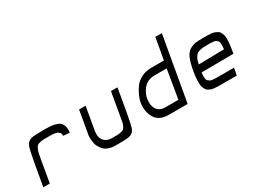

<svg xmlns="http://www.w3.org/2000/svg" viewBox="-49 -1345 2570 1940"><g transform="rotate(-30 1236.0 -375.0)"><path d="M41 0 86 -256Q112 -403 127 -437Q146 -482 192 -493Q224 -500 347 -500Q384 -500 407 -498.5Q430 -497 464 -489Q498 -481 516.5 -465.5Q535 -450 545.5 -419Q556 -388 548 -344L473 -350Q475 -362 473 -372Q471 -382 464.5 -388.5Q458 -395 451 -400.5Q444 -406 432.5 -409Q421 -412 413 -414Q405 -416 392 -416.5Q379 -417 373 -417Q367 -417 355 -417Q343 -417 342 -417H340Q297 -417 278.5 -416.5Q260 -416 237.5 -410Q215 -404 207 -396Q199 -388 188.5 -366Q178 -344 173 -320Q168 -296 160 -250L117 0Z M889 0Q843 0 807.5 -12.5Q772 -25 752.5 -45.5Q733 -66 720 -90.5Q707 -115 703 -139.5Q699 -164 698 -184.5Q697 -205 698 -218L700 -230L747 -500H823L776 -230V-229Q765 -158 802 -117Q833 -83 893 -83Q936 -83 955.5 -83.5Q975 -84 998 -89.5Q1021 -95 1028.5 -102Q1036 -109 1046.5 -128Q1057 -147 1061 -168Q1065 -189 1072 -230L1119 -500H1195L1147 -224Q1123 -89 1108 -57Q1089 -16 1042 -6Q1011 0 889 0Z M1503 0Q1356 0 1324 -137Q1311 -195 1320 -244Q1320 -249 1325.5 -272Q1331 -295 1349.5 -335Q1368 -375 1395 -411Q1422 -447 1472.5 -473.5Q1523 -500 1585 -500H1737L1781 -750H1857L1725 0ZM1513 -83H1665L1721 -417H1575Q1465 -417 1414 -303Q1398 -267 1398 -256V-254Q1383 -153 1434 -108Q1464 -83 1513 -83Z M2122 0Q2093 0 2077 -0.5Q2061 -1 2037.5 -3Q2014 -5 2002 -10Q1990 -15 1974 -23.5Q1958 -32 1951 -45Q1944 -58 1936.5 -77Q1929 -96 1928.5 -121.5Q1928 -147 1930.5 -180.5Q1933 -214 1940 -256Q1956 -345 1977 -396.5Q1998 -448 2036 -470Q2074 -492 2104 -496Q2134 -500 2201 -500Q2231 -500 2248.5 -499.5Q2266 -499 2289.5 -496.5Q2313 -494 2325.5 -489Q2338 -484 2354 -475.5Q2370 -467 2377 -454Q2384 -441 2391 -422.5Q2398 -404 2398.5 -379Q2399 -354 2396 -321Q2393 -288 2386 -247L2379 -208L2007 -205Q2003 -179 2003 -160Q2003 -141 2006 -128Q2009 -115 2019 -106.5Q2029 -98 2037.5 -93Q2046 -88 2064 -86Q2082 -84 2094.5 -83.5Q2107 -83 2132 -83H2314L2298 0ZM2022 -289 2319 -295Q2323 -321 2322.5 -341Q2322 -361 2320 -374Q2318 -387 2307 -395.5Q2296 -404 2289.5 -408.5Q2283 -413 2262.5 -415Q2242 -417 2233 -417Q2224 -417 2197 -417Q2162 -417 2143.5 -415.5Q2125 -414 2101.5 -407.5Q2078 -401 2065 -388Q2052 -375 2040 -350.5Q2028 -326 2022 -289Z"/></g></svg>

Font: Hermit LightItalic
Style: Regular
Weight: 300
Italic angle: -10°
Designer: Pablo Caro
Version: Version 2.000;PS 002.000;hotconv 1.0.88;makeotf.lib2.5.64775